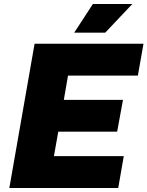

<svg xmlns="http://www.w3.org/2000/svg" viewBox="-20 -945 741 965"><path d="M645 -924.8 508.8 -780.8H353L446.8 -924.8ZM672.9 -564.9H321.8L300.8 -442.9H598.1L568.8 -283.2H272.9L251 -160.2H602.1L574.2 0H26.9L153.8 -725.1H701.2Z"/></svg>

Font: Stilu Bold
Style: Italic
Weight: 700
Italic angle: -10°
Designer: Genilson Lima Santos
Foundry: Genilson Lima Santos
Version: Version 1.200;PS 001.200;hotconv 1.0.88;makeotf.lib2.5.64775